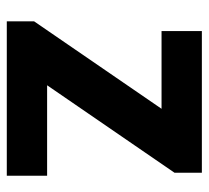

<svg xmlns="http://www.w3.org/2000/svg" viewBox="-44 -556 600 551"><g transform="rotate(90 255.5 -280.0)"><path d="M40.7 0V-78.3L291.7 -444.1H68.7V-559.8H475.2V-481.3L224.2 -115.7H483.9V0Z"/></g></svg>

Font: Noto Sans KR Thin
Style: Regular
Weight: 100
Designer: Ryoko NISHIZUKA 西塚涼子 (kana, bopomofo & ideographs); Paul D. Hunt (Latin, Greek & Cyrillic); Sandoll Communications 산돌커뮤니
Foundry: Adobe
Version: Version 2.004-H2;hotconv 1.0.118;makeotfexe 2.5.65603